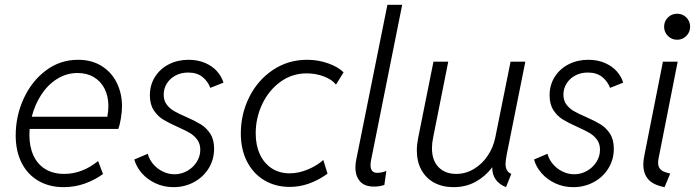

<svg xmlns="http://www.w3.org/2000/svg" viewBox="-20 -772 2903 800"><path d="M45.4 -208Q45.4 -288.6 78.6 -361.1Q111.8 -433.6 171.1 -478.3Q230.5 -522.9 305.2 -522.9Q361.8 -522.9 403.3 -497.1Q444.8 -471.2 466.6 -427Q488.3 -382.8 488.3 -329.1Q488.3 -305.7 483.6 -278.1Q479 -250.5 473.1 -234.9H103.5Q102.5 -218.3 102.5 -209.5Q102.5 -160.6 119.4 -124Q136.2 -87.4 168.9 -67.4Q201.7 -47.4 247.6 -47.4Q322.8 -47.4 388.7 -101.1L409.2 -46.9Q375 -22 333.3 -7.1Q291.5 7.8 245.1 7.8Q185.1 7.8 139.9 -18.6Q94.7 -44.9 70.1 -93.5Q45.4 -142.1 45.4 -208ZM427.2 -285.6Q431.6 -309.1 431.6 -330.1Q431.6 -370.6 416 -401.9Q400.4 -433.1 371.3 -450.4Q342.3 -467.8 303.2 -467.8Q256.8 -467.8 217.8 -443.1Q178.7 -418.5 151.9 -377.2Q125 -335.9 112.3 -285.6Z M539.6 -107.4 595.7 -131.3Q601.6 -107.9 618.2 -88.4Q634.8 -68.8 658.2 -57.4Q681.6 -45.9 707 -45.9Q735.4 -45.9 760 -59.8Q784.7 -73.7 799.6 -97.2Q814.5 -120.6 814.5 -147.9Q814.5 -172.9 802 -189.9Q789.6 -207 770.8 -218Q752 -229 720.2 -243.2Q682.1 -260.3 659.4 -274.2Q636.7 -288.1 620.6 -312.7Q604.5 -337.4 604.5 -375Q604.5 -418 625.7 -451.7Q647 -485.4 683.8 -504.2Q720.7 -522.9 765.6 -522.9Q804.7 -522.9 835.2 -509.5Q865.7 -496.1 884.8 -474.4Q903.8 -452.6 911.1 -427.7L856.4 -405.8Q846.2 -433.1 823.5 -451.4Q800.8 -469.7 763.7 -469.7Q734.4 -469.7 711.2 -457.3Q688 -444.8 675 -423.8Q662.1 -402.8 662.1 -377.9Q662.1 -353 674.6 -336.4Q687 -319.8 705.6 -309.1Q724.1 -298.3 755.9 -284.7Q793.5 -268.1 816.7 -253.9Q839.8 -239.7 856 -215.1Q872.1 -190.4 872.1 -152.3Q872.1 -107.4 849.6 -70.8Q827.1 -34.2 788.3 -13.2Q749.5 7.8 703.1 7.8Q662.6 7.8 628.4 -8.1Q594.2 -23.9 571 -50.3Q547.9 -76.7 539.6 -107.4Z M983.4 -215.8Q983.4 -297.4 1018.8 -367.9Q1054.2 -438.5 1117.4 -480.7Q1180.7 -522.9 1259.8 -522.9Q1305.2 -522.9 1346.7 -508.3Q1388.2 -493.7 1411.6 -470.7L1379.9 -419.4Q1363.8 -440.4 1329.8 -453.4Q1295.9 -466.3 1257.8 -466.3Q1196.8 -466.3 1148.2 -430.9Q1099.6 -395.5 1072.5 -337.9Q1045.4 -280.3 1045.4 -216.3Q1045.4 -167.5 1062.5 -129.9Q1079.6 -92.3 1111.6 -71Q1143.6 -49.8 1187 -49.8Q1224.6 -49.8 1263.4 -66.2Q1302.2 -82.5 1327.1 -105.5L1344.7 -48.3Q1268.1 6.8 1187.5 6.8Q1127.4 6.8 1081.1 -21Q1034.7 -48.8 1009 -99.4Q983.4 -149.9 983.4 -215.8Z M1460.9 -74.2Q1460.9 -91.3 1464.4 -106.9L1594.2 -752H1655.8L1525.9 -103.5Q1523.9 -93.8 1523.9 -84Q1523.9 -51.8 1551.8 -51.8Q1561 -51.8 1572 -54.2Q1583 -56.6 1589.8 -60.1L1581.5 -1.5Q1562.5 5.4 1538.1 5.4Q1499 5.4 1480 -16.4Q1460.9 -38.1 1460.9 -74.2Z M1716.8 -145.5Q1716.8 -168.5 1722.2 -196.8L1786.1 -515.1H1847.7L1784.7 -198.7Q1779.8 -175.8 1779.8 -154.8Q1779.8 -103.5 1807.4 -75.4Q1835 -47.4 1880.9 -47.4Q1920.4 -47.4 1954.8 -68.1Q1989.3 -88.9 2012.2 -123.3Q2035.2 -157.7 2043.5 -198.2L2107.4 -515.1H2168.9L2091.8 -130.4Q2086.4 -103.5 2086.4 -88.9Q2086.4 -74.2 2091.8 -63.7Q2097.2 -53.2 2110.4 -47.4L2088.4 7.8Q2059.1 -3.9 2044.7 -25.1Q2030.3 -46.4 2031.2 -75.2Q2002 -36.6 1961.4 -14.4Q1920.9 7.8 1869.6 7.8Q1824.2 7.8 1789.8 -10.5Q1755.4 -28.8 1736.1 -63.5Q1716.8 -98.1 1716.8 -145.5Z M2205.1 -107.4 2261.2 -131.3Q2267.1 -107.9 2283.7 -88.4Q2300.3 -68.8 2323.7 -57.4Q2347.2 -45.9 2372.6 -45.9Q2400.9 -45.9 2425.5 -59.8Q2450.2 -73.7 2465.1 -97.2Q2480 -120.6 2480 -147.9Q2480 -172.9 2467.5 -189.9Q2455.1 -207 2436.3 -218Q2417.5 -229 2385.7 -243.2Q2347.7 -260.3 2325 -274.2Q2302.2 -288.1 2286.1 -312.7Q2270 -337.4 2270 -375Q2270 -418 2291.3 -451.7Q2312.5 -485.4 2349.4 -504.2Q2386.2 -522.9 2431.2 -522.9Q2470.2 -522.9 2500.7 -509.5Q2531.2 -496.1 2550.3 -474.4Q2569.3 -452.6 2576.7 -427.7L2522 -405.8Q2511.7 -433.1 2489 -451.4Q2466.3 -469.7 2429.2 -469.7Q2399.9 -469.7 2376.7 -457.3Q2353.5 -444.8 2340.6 -423.8Q2327.6 -402.8 2327.6 -377.9Q2327.6 -353 2340.1 -336.4Q2352.5 -319.8 2371.1 -309.1Q2389.6 -298.3 2421.4 -284.7Q2459 -268.1 2482.2 -253.9Q2505.4 -239.7 2521.5 -215.1Q2537.6 -190.4 2537.6 -152.3Q2537.6 -107.4 2515.1 -70.8Q2492.7 -34.2 2453.9 -13.2Q2415 7.8 2368.7 7.8Q2328.1 7.8 2293.9 -8.1Q2259.8 -23.9 2236.6 -50.3Q2213.4 -76.7 2205.1 -107.4Z M2660.6 -85.4Q2660.6 -106 2666 -130.4L2742.2 -515.1H2803.7L2724.1 -112.3Q2722.2 -103 2722.2 -94.2Q2722.2 -79.1 2728.8 -70.3Q2735.4 -61.5 2745.6 -57.1Q2755.9 -52.7 2772.5 -48.8L2749 7.8Q2701.2 -1.5 2680.9 -25.1Q2660.6 -48.8 2660.6 -85.4ZM2747.1 -660.6Q2747.1 -683.6 2762.9 -699.2Q2778.8 -714.8 2801.3 -714.8Q2824.2 -714.8 2839.8 -699.2Q2855.5 -683.6 2855.5 -660.6Q2855.5 -638.2 2839.8 -622.3Q2824.2 -606.4 2801.3 -606.4Q2778.8 -606.4 2762.9 -622.3Q2747.1 -638.2 2747.1 -660.6Z"/></svg>

Font: Reddit Sans Fudge Light Italic
Style: Regular
Weight: 300
Italic angle: -11.25°
Designer: Stephen Hutchings
Version: Version 1.013